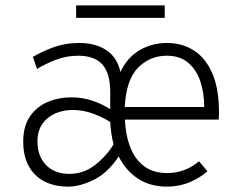

<svg xmlns="http://www.w3.org/2000/svg" viewBox="-20 -683 893 715"><path d="M234.5 12Q183.5 12 145.8 -7.2Q108 -26.5 87.2 -64Q66.5 -101.5 66.5 -156Q66.5 -212.5 91.2 -249Q116 -285.5 157 -303Q198 -320.5 246.5 -320.5Q285 -320.5 321 -309Q357 -297.5 390.5 -276.5V-339.5Q390.5 -409 361.8 -442.2Q333 -475.5 270.5 -475.5Q228 -475.5 187.8 -460.2Q147.5 -445 118 -426L102.5 -471Q131.5 -489 176.8 -506Q222 -523 276 -523Q334.5 -523 375.2 -496.8Q416 -470.5 428.5 -415Q454 -469.5 500 -496.2Q546 -523 601.5 -523Q658 -523 701.8 -495.2Q745.5 -467.5 770.5 -410.2Q795.5 -353 795.5 -264Q795.5 -258 795.2 -251.2Q795 -244.5 794.5 -237.5H445Q448 -178 465.8 -133.2Q483.5 -88.5 517.5 -63.5Q551.5 -38.5 604 -38.5Q633.5 -38.5 664 -49Q694.5 -59.5 721 -82.5L752.5 -45.5Q725.5 -21 686.5 -4.5Q647.5 12 601.5 12Q539 12 493.2 -18.2Q447.5 -48.5 422 -100.5Q381 -38.5 329 -13.2Q277 12 234.5 12ZM238.5 -35.5Q291 -35.5 333.2 -68Q375.5 -100.5 403 -145.5Q397.5 -165 394.5 -187.5Q391.5 -210 390.5 -228.5Q363 -246.5 326.2 -260Q289.5 -273.5 250.5 -273.5Q216.5 -273.5 186.5 -260.8Q156.5 -248 138 -222Q119.5 -196 119.5 -156Q119.5 -102 151.2 -68.8Q183 -35.5 238.5 -35.5ZM444.5 -284.5H740.5Q740.5 -337 726 -380.2Q711.5 -423.5 680.5 -449.5Q649.5 -475.5 601.5 -475.5Q538 -475.5 494 -430.8Q450 -386 444.5 -284.5ZM263.5 -616.5V-663H593.5V-616.5Z"/></svg>

Font: Overpass ExtraLight
Style: Regular
Weight: 250
Designer: Delve Withrington, Dave Bailey, Thomas Jockin
Foundry: Delve Fonts LLC
Version: Version 4.000